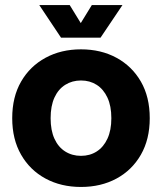

<svg xmlns="http://www.w3.org/2000/svg" viewBox="-20 -730 643 762"><path d="M301.4 12Q222.4 12 160.7 -21.3Q99 -54.6 63.8 -115.9Q28.5 -177.2 28.5 -260.9Q28.5 -345.4 63.8 -406.3Q99 -467.3 160.7 -500.7Q222.4 -534.2 301.4 -534.2Q380.7 -534.2 442.3 -500.7Q503.9 -467.3 539.1 -406.3Q574.3 -345.4 574.3 -260.9Q574.3 -177.2 539.1 -115.9Q503.9 -54.6 442.3 -21.3Q380.7 12 301.4 12ZM301.4 -111.5Q336.6 -111.5 363.7 -128.8Q390.8 -146.1 406.3 -179.4Q421.9 -212.6 421.9 -260.9Q421.9 -309.6 406.3 -342.8Q390.8 -376 363.7 -393.3Q336.6 -410.6 301.4 -410.6Q266.3 -410.6 238.8 -393.3Q211.3 -376 196.1 -342.8Q180.9 -309.6 180.9 -260.9Q180.9 -212.6 196.1 -179.4Q211.3 -146.1 238.8 -128.8Q266.3 -111.5 301.4 -111.5ZM222.2 -580.5 135.8 -710H256.6L328.7 -592.5H272.4L344.5 -710H466.1L379 -580.5Z"/></svg>

Font: TikTok Sans Light
Style: Regular
Weight: 300
Version: Version 4.000